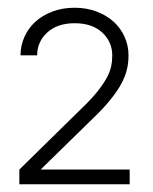

<svg xmlns="http://www.w3.org/2000/svg" viewBox="-20 -856 395 496"><path d="M30 -418 192 -577Q217 -601 232 -620Q247 -639 255.5 -654.5Q264 -670 267 -684Q270 -698 270 -713Q270 -748 244 -772Q218 -796 173 -796Q128 -796 102 -772Q76 -748 76 -713H33Q33 -738 43 -760.5Q53 -783 71 -799.5Q89 -816 115 -826Q141 -836 173 -836Q204 -836 230 -826Q256 -816 274 -799.5Q292 -783 302 -760.5Q312 -738 312 -713Q312 -693 307.5 -675Q303 -657 292.5 -638Q282 -619 264.5 -597.5Q247 -576 220 -550L85 -418H315V-380H30Z"/></svg>

Font: Retni Sans Light
Style: Regular
Weight: 300
Designer: Vitaly Kuzmin
Foundry: ParaType Ltd.
Version: Version 1.00;March 2, 2019;FontCreator 11.5.0.2425 64-bit; t